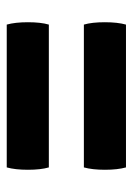

<svg xmlns="http://www.w3.org/2000/svg" viewBox="68 -585 394 570"><g transform="rotate(-90 265.0 -300.0)"><path d="M477 -123H53Q46 -148 46 -185.5Q46 -223 53 -248H477Q484 -224 484 -186Q484 -148 477 -123ZM477 -352H53Q46 -376 46 -414Q46 -452 53 -477H477Q484 -452 484 -414Q484 -376 477 -352Z"/></g></svg>

Font: Signika
Style: Bold
Weight: 700
Designer: Anna Giedrys
Foundry: Anna Giedrys
Version: Version 1.001